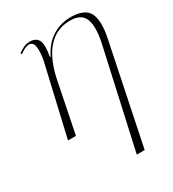

<svg xmlns="http://www.w3.org/2000/svg" viewBox="-189 -645 888 988"><g transform="rotate(-30 255.0 -151.5)"><path d="M329 240 461 -354Q478 -441 459.5 -485Q441 -529 376 -529Q315 -529 272.5 -497.5Q230 -466 205 -415.5Q180 -365 168 -307L106 0H59L157 -424Q165 -479 159 -503.5Q153 -528 130 -528Q122 -528 109 -523Q96 -518 76 -503L71 -510Q89 -524 106 -531.5Q123 -539 143 -539Q178 -539 192 -513.5Q206 -488 193 -418H197Q222 -468 254.5 -495Q287 -522 321 -532.5Q355 -543 385 -543Q470 -543 494 -497Q518 -451 499 -356L376 240Z"/></g></svg>

Font: Noto Serif Display ExtraLight
Style: Italic
Weight: 200
Italic angle: -12°
Designer: Monotype Design Team
Foundry: Monotype Imaging Inc.
Version: Version 2.009